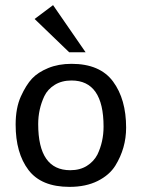

<svg xmlns="http://www.w3.org/2000/svg" viewBox="-20 -717 553 749"><path d="M259 -403Q221 -403 193.5 -386Q166 -369 153 -342Q129 -291 129 -233Q129 -53 254 -53Q292 -53 319 -70Q346 -87 360 -114Q384 -164 384 -223Q384 -403 259 -403ZM259 -468Q370 -468 421 -399Q472 -330 472 -219Q472 -139 430 -71Q407 -34 361 -11Q315 12 251 12Q141 12 91 -54Q41 -120 41 -231Q41 -296 61.5 -341Q82 -386 105 -410.5Q128 -435 168 -451.5Q208 -468 259 -468ZM314 -513H250L115 -643L187 -697Z"/></svg>

Font: Average Sans
Style: Regular
Weight: 400
Designer: Eduardo Rodriguez Tunni
Foundry: Eduardo Rodriguez Tunni
Version: Version 1.001